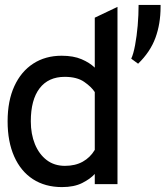

<svg xmlns="http://www.w3.org/2000/svg" viewBox="-20 -750 674 782"><path d="M232.5 12Q164 12 114.2 -20.2Q64.5 -52.5 37.8 -112.8Q11 -173 11 -256Q11 -339.5 38.5 -399.2Q66 -459 115.5 -491Q165 -523 231 -523Q279 -523 312.2 -508.8Q345.5 -494.5 366 -474.5V-678L458.5 -722V0H366V-41.5Q347.5 -21 314.5 -4.5Q281.5 12 232.5 12ZM244.5 -74.5Q286.5 -74.5 317 -91.5Q347.5 -108.5 366 -139.5V-375Q352.5 -396 323 -416.5Q293.5 -437 243.5 -437Q177 -437 141.2 -390.2Q105.5 -343.5 105.5 -256Q105.5 -204 122.2 -163Q139 -122 170 -98.2Q201 -74.5 244.5 -74.5ZM542.5 -490.5 514.5 -511Q523.5 -530 530.2 -566.2Q537 -602.5 540.8 -645.8Q544.5 -689 544.5 -730H634V-722Q634 -653 613 -595.8Q592 -538.5 542.5 -490.5Z"/></svg>

Font: Overpass Mono Light Medium
Style: Regular
Weight: 500
Monospace: yes
Version: Version 4.000